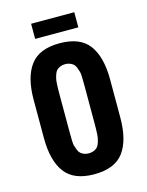

<svg xmlns="http://www.w3.org/2000/svg" viewBox="-116 -830 698 910"><g transform="rotate(-15 233.0 -374.5)"><path d="M182.1 -501Q173.3 -478.5 171.9 -456.5Q170.4 -434.6 170.4 -406.2V-218.8Q169.9 -160.2 173.8 -147.5Q177.7 -134.8 182.1 -124Q186.5 -113.3 193.4 -107.4Q200.2 -101.6 210 -97.7Q219.7 -93.8 232.9 -93.8Q246.1 -93.8 255.9 -97.7Q265.6 -101.6 272.5 -107.4Q279.3 -113.3 283.7 -124Q292.5 -146.5 293.9 -168.5Q295.4 -190.4 295.4 -218.8V-406.2Q295.9 -464.8 292 -477.5Q288.1 -490.2 283.7 -501Q279.3 -511.7 272.5 -517.6Q265.6 -523.4 255.9 -527.3Q246.1 -531.2 232.9 -531.2Q219.7 -531.2 210 -527.3Q200.2 -523.4 193.4 -517.6Q186.5 -511.7 182.1 -501ZM45.4 -218.8V-406.2Q45.4 -516.6 88.9 -575.2Q132.3 -633.8 232.9 -633.8Q333.5 -633.8 377 -575.2Q420.4 -516.6 420.4 -406.2V-218.8Q420.4 -108.4 377 -49.8Q333.5 8.8 232.9 8.8Q132.3 8.8 88.9 -49.8Q45.4 -108.4 45.4 -218.8ZM127 -757.8H338.9V-683.6H127Z"/></g></svg>

Font: Oswald
Style: Book
Weight: 400
Designer: vernon adams
Foundry: vernon adams
Version: Version 1.000